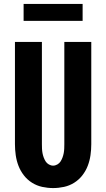

<svg xmlns="http://www.w3.org/2000/svg" viewBox="-20 -948 540 976"><path d="M250 8Q222 8 194.5 2Q167 -4 143 -19Q119 -34 101.5 -56.5Q84 -79 74 -105Q64 -131 60 -159Q56 -187 56 -215V-735H193V-215Q193 -204 193.5 -192.5Q194 -181 196 -170Q198 -159 202 -148Q206 -137 212 -127.5Q218 -118 228.5 -112Q239 -106 250 -106Q261 -106 271.5 -112Q282 -118 288 -127.5Q294 -137 298 -148Q302 -159 304 -170Q306 -181 306.5 -192.5Q307 -204 307 -215V-735H444V-215Q444 -187 440 -159Q436 -131 426 -105Q416 -79 398.5 -56.5Q381 -34 357 -19Q333 -4 305.5 2Q278 8 250 8ZM100 -842V-928H400V-842Z"/></svg>

Font: Iosevka Heavy
Style: Regular
Weight: 900
Monospace: yes
Designer: Belleve Invis
Foundry: Belleve Invis
Version: Version 32.5.0; ttfautohint (v1.8.4)